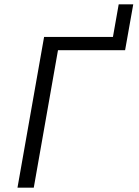

<svg xmlns="http://www.w3.org/2000/svg" viewBox="-20 -864 640 884"><path d="M183 -694H500L526.5 -844H593.5L556 -633H247L135.5 0H60.5Z"/></svg>

Font: JuliaMono Light
Style: Italic
Weight: 300
Italic angle: -9°
Monospace: yes
Designer: cormullion
Foundry: corm
Version: Version 0.054; ttfautohint (v1.8.4)